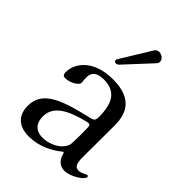

<svg xmlns="http://www.w3.org/2000/svg" viewBox="-206 -776 880 880"><g transform="rotate(45 234.0 -335.5)"><path d="M146.3 13.5C208.5 13.5 264.2 -13.1 303.6 -45.5C305.8 -47.6 307.9 -48.7 309.7 -48.7C312.1 -48.7 313.2 -46.9 314.3 -43.7C321.7 -14.2 339.5 9.2 373.9 9.2C412.3 9.2 468.4 -27.3 468.4 -44.7C468.4 -48.3 466.6 -51.8 462 -51.8C454.9 -51.8 439.6 -37.3 419 -37.3C398.4 -37.3 389.2 -50.8 388.8 -89.8C388.8 -176.1 389.9 -220.2 389.6 -304C389.2 -371.1 365.1 -445.3 235.8 -445.3C106.2 -445.3 58.6 -370.4 58.2 -318.5C57.9 -297.6 64.3 -293.7 75.6 -293.7C104 -293.7 144.2 -313.2 144.2 -333.1C142.4 -347.3 141.7 -359.4 142 -366.1C142 -399.5 164.1 -415.1 205.6 -415.1C282.7 -415.1 303.6 -364.7 308.9 -314.6C311.1 -301.8 311.4 -285.2 311.1 -271.7C310.7 -257.8 304.7 -250.7 291.2 -247.5C144.2 -213.1 44 -182.9 44 -83.5C44 -4.3 101.9 13.5 146.3 13.5ZM127.5 -97.3C127.5 -163.4 185.4 -197.4 289.4 -223C302.9 -226.2 308.9 -221.6 309.3 -207.7C310.4 -172.6 310 -138.5 308.6 -106.5C306.1 -61.1 247.5 -27.3 195.7 -27.3C142 -27.3 127.5 -63.2 127.5 -97.3ZM180.8 -516C180.8 -511.7 184.3 -505.7 192.1 -505.7C197.4 -505.7 203.1 -507.8 208.1 -513.5L323.9 -638.5C328.5 -643.8 330.6 -649.5 330.6 -654.8C330.6 -670.1 312.5 -683.9 296.2 -683.9C287.6 -683.9 279.5 -680.4 274.1 -671.9L184.3 -525.6C181.8 -521.3 181.1 -518.8 180.8 -516Z"/></g></svg>

Font: Margiela Serif Text
Style: Regular
Weight: 400
Designer: Andreas Faust, Stefan Endress
Version: Version 1.002;FEAKit 1.0